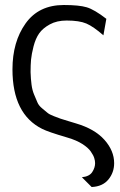

<svg xmlns="http://www.w3.org/2000/svg" viewBox="-20 -542 479 767"><path d="M29.8 -265.1Q29.8 -375 82.3 -448.5Q134.8 -522 234.9 -522Q295.9 -522 326.4 -512.9Q356.9 -503.9 404.8 -466.8L393.1 -400.9Q353 -436 325 -448Q296.9 -460 246.1 -460Q207 -460 179 -444.6Q150.9 -429.2 136.5 -408.7Q122.1 -388.2 114 -356.7Q106 -325.2 104 -303.7Q102.1 -282.2 102.1 -253.9Q103 -226.1 106 -203.6Q108.9 -181.2 116.5 -163.6Q124 -146 129.4 -133.1Q134.8 -120.1 148.4 -109.1Q162.1 -98.1 169.4 -91.6Q176.8 -85 195.3 -77.9Q213.9 -70.8 221.9 -67.9Q230 -64.9 252.9 -58.3Q275.9 -51.8 284.2 -48.8Q358.4 -26.9 397.2 16.6Q436 60.1 436 109.9Q436 147 413.1 175Q390.1 203.1 346.2 205.1L307.1 166Q336.9 163.1 348.4 145.5Q359.9 127.9 359.9 109.9Q359.9 100.1 356.4 89.1Q353 78.1 342.5 63Q332 47.9 308.6 33Q285.2 18.1 250 7.8Q171.9 -15.1 148.9 -26.9Q29.8 -85.9 29.8 -265.1Z"/></svg>

Font: CMU Sans Serif
Style: Medium
Weight: 500
Version: Version 0.7.0